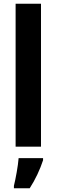

<svg xmlns="http://www.w3.org/2000/svg" viewBox="-20 -780 301 1021"><path d="M198 0V-760H63V0ZM209 72V61H79C76 102 63 172 54 208V221H138C168 175 193 121 209 72Z"/></svg>

Font: Noto Sans Ethiopic Condensed
Style: Bold
Weight: 700
Width: 3
Designer: Monotype Design Team
Foundry: Monotype Imaging Inc.
Version: Version 2.102